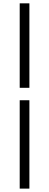

<svg xmlns="http://www.w3.org/2000/svg" viewBox="-20 -882 290 1132"><path d="M96.2 -364.3H153.3V-862.3H96.2ZM96.2 230H153.3V-291H96.2Z"/></svg>

Font: Trykker
Style: Regular
Weight: 400
Designer: Magnus Gaarde
Foundry: Magnus Gaarde
Version: Version 1.001